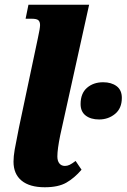

<svg xmlns="http://www.w3.org/2000/svg" viewBox="-20 -780 534 810"><path d="M37 -98Q37 -120 42 -149Q47 -178 60 -242L140 -620Q149 -661 149 -674Q149 -688 142 -694.5Q135 -701 113 -701H88L100 -760H356L234 -209Q222 -150 222 -120Q222 -101 230.5 -90.5Q239 -80 254 -80Q264 -80 273.5 -84.5Q283 -89 299 -101L324 -64Q294 -29 260 -9.5Q226 10 169 10Q105 10 71 -18Q37 -46 37 -98ZM320 -341Q320 -386 347 -409.5Q374 -433 415 -433Q450 -433 472 -416.5Q494 -400 494 -367Q494 -323 465.5 -299.5Q437 -276 398 -276Q363 -276 341.5 -292.5Q320 -309 320 -341Z"/></svg>

Font: Noto Serif NarrowBlack
Style: Italic
Weight: 900
Width: 4
Italic angle: -12°
Designer: Monotype Design Team
Foundry: Monotype Imaging Inc.
Version: Version 1.001